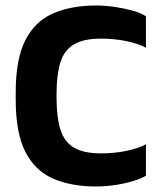

<svg xmlns="http://www.w3.org/2000/svg" viewBox="-20 -666 581 696"><path d="M509 -493Q479 -509 435.5 -517.5Q392 -526 347 -526Q282 -526 247 -504.5Q212 -483 198.5 -438.5Q185 -394 185 -324V-312Q185 -243 198.5 -198Q212 -153 247 -131.5Q282 -110 347 -110Q392 -110 435.5 -118.5Q479 -127 509 -143V-29Q491 -18 460.5 -9Q430 0 395.5 5Q361 10 329 10Q238 10 172.5 -18.5Q107 -47 72 -115.5Q37 -184 37 -304V-332Q37 -452 72 -520.5Q107 -589 172.5 -617.5Q238 -646 329 -646Q361 -646 395.5 -641Q430 -636 460.5 -627.5Q491 -619 509 -607Z"/></svg>

Font: Matangi Black
Style: Regular
Weight: 900
Designer: Prashant Pant
Foundry: The Graphic Ant
Version: Version 3.002